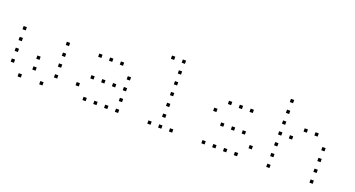

<svg xmlns="http://www.w3.org/2000/svg" viewBox="-43 -1185 3086 1669"><g transform="rotate(20 1500.0 -350.0)"><path d="M36 -465Q35 -465 35 -465Q35 -465 35 -464V-436Q35 -435 35 -435Q35 -435 36 -435H64Q65 -435 65 -435Q65 -435 65 -436V-464Q65 -465 65 -465Q65 -465 64 -465ZM436 -465Q435 -465 435 -465Q435 -465 435 -464V-436Q435 -435 435 -435Q435 -435 436 -435H464Q465 -435 465 -435Q465 -435 465 -436V-464Q465 -465 465 -465Q465 -465 464 -465ZM36 -365Q35 -365 35 -365Q35 -365 35 -364V-336Q35 -335 35 -335Q35 -335 36 -335H64Q65 -335 65 -335Q65 -335 65 -336V-364Q65 -365 65 -365Q65 -365 64 -365ZM436 -365Q435 -365 435 -365Q435 -365 435 -364V-336Q435 -335 435 -335Q435 -335 436 -335H464Q465 -335 465 -335Q465 -335 465 -336V-364Q465 -365 465 -365Q465 -365 464 -365ZM36 -265Q35 -265 35 -265Q35 -265 35 -264V-236Q35 -235 35 -235Q35 -235 36 -235H64Q65 -235 65 -235Q65 -235 65 -236V-264Q65 -265 65 -265Q65 -265 64 -265ZM236 -265Q235 -265 235 -265Q235 -265 235 -264V-236Q235 -235 235 -235Q235 -235 236 -235H264Q265 -235 265 -235Q265 -235 265 -236V-264Q265 -265 265 -265Q265 -265 264 -265ZM436 -265Q435 -265 435 -265Q435 -265 435 -264V-236Q435 -235 435 -235Q435 -235 436 -235H464Q465 -235 465 -235Q465 -235 465 -236V-264Q465 -265 465 -265Q465 -265 464 -265ZM36 -165Q35 -165 35 -165Q35 -165 35 -164V-136Q35 -135 35 -135Q35 -135 36 -135H64Q65 -135 65 -135Q65 -135 65 -136V-164Q65 -165 65 -165Q65 -165 64 -165ZM236 -165Q235 -165 235 -165Q235 -165 235 -164V-136Q235 -135 235 -135Q235 -135 236 -135H264Q265 -135 265 -135Q265 -135 265 -136V-164Q265 -165 265 -165Q265 -165 264 -165ZM436 -165Q435 -165 435 -165Q435 -165 435 -164V-136Q435 -135 435 -135Q435 -135 436 -135H464Q465 -135 465 -135Q465 -135 465 -136V-164Q465 -165 465 -165Q465 -165 464 -165ZM136 -65Q135 -65 135 -65Q135 -65 135 -64V-36Q135 -35 135 -35Q135 -35 136 -35H164Q165 -35 165 -35Q165 -35 165 -36V-64Q165 -65 165 -65Q165 -65 164 -65ZM336 -65Q335 -65 335 -65Q335 -65 335 -64V-36Q335 -35 335 -35Q335 -35 336 -35H364Q365 -35 365 -35Q365 -35 365 -36V-64Q365 -65 365 -65Q365 -65 364 -65Z M736 -465Q735 -465 735 -465Q735 -465 735 -464V-436Q735 -435 735 -435Q735 -435 736 -435H764Q765 -435 765 -435Q765 -435 765 -436V-464Q765 -465 765 -465Q765 -465 764 -465ZM836 -465Q835 -465 835 -465Q835 -465 835 -464V-436Q835 -435 835 -435Q835 -435 836 -435H864Q865 -435 865 -435Q865 -435 865 -436V-464Q865 -465 865 -465Q865 -465 864 -465ZM936 -465Q935 -465 935 -465Q935 -465 935 -464V-436Q935 -435 935 -435Q935 -435 936 -435H964Q965 -435 965 -435Q965 -435 965 -436V-464Q965 -465 965 -465Q965 -465 964 -465ZM1036 -365Q1035 -365 1035 -365Q1035 -365 1035 -364V-336Q1035 -335 1035 -335Q1035 -335 1036 -335H1064Q1065 -335 1065 -335Q1065 -335 1065 -336V-364Q1065 -365 1065 -365Q1065 -365 1064 -365ZM736 -265Q735 -265 735 -265Q735 -265 735 -264V-236Q735 -235 735 -235Q735 -235 736 -235H764Q765 -235 765 -235Q765 -235 765 -236V-264Q765 -265 765 -265Q765 -265 764 -265ZM836 -265Q835 -265 835 -265Q835 -265 835 -264V-236Q835 -235 835 -235Q835 -235 836 -235H864Q865 -235 865 -235Q865 -235 865 -236V-264Q865 -265 865 -265Q865 -265 864 -265ZM936 -265Q935 -265 935 -265Q935 -265 935 -264V-236Q935 -235 935 -235Q935 -235 936 -235H964Q965 -235 965 -235Q965 -235 965 -236V-264Q965 -265 965 -265Q965 -265 964 -265ZM1036 -265Q1035 -265 1035 -265Q1035 -265 1035 -264V-236Q1035 -235 1035 -235Q1035 -235 1036 -235H1064Q1065 -235 1065 -235Q1065 -235 1065 -236V-264Q1065 -265 1065 -265Q1065 -265 1064 -265ZM636 -165Q635 -165 635 -165Q635 -165 635 -164V-136Q635 -135 635 -135Q635 -135 636 -135H664Q665 -135 665 -135Q665 -135 665 -136V-164Q665 -165 665 -165Q665 -165 664 -165ZM1036 -165Q1035 -165 1035 -165Q1035 -165 1035 -164V-136Q1035 -135 1035 -135Q1035 -135 1036 -135H1064Q1065 -135 1065 -135Q1065 -135 1065 -136V-164Q1065 -165 1065 -165Q1065 -165 1064 -165ZM736 -65Q735 -65 735 -65Q735 -65 735 -64V-36Q735 -35 735 -35Q735 -35 736 -35H764Q765 -35 765 -35Q765 -35 765 -36V-64Q765 -65 765 -65Q765 -65 764 -65ZM836 -65Q835 -65 835 -65Q835 -65 835 -64V-36Q835 -35 835 -35Q835 -35 836 -35H864Q865 -35 865 -35Q865 -35 865 -36V-64Q865 -65 865 -65Q865 -65 864 -65ZM936 -65Q935 -65 935 -65Q935 -65 935 -64V-36Q935 -35 935 -35Q935 -35 936 -35H964Q965 -35 965 -35Q965 -35 965 -36V-64Q965 -65 965 -65Q965 -65 964 -65ZM1036 -65Q1035 -65 1035 -65Q1035 -65 1035 -64V-36Q1035 -35 1035 -35Q1035 -35 1036 -35H1064Q1065 -35 1065 -35Q1065 -35 1065 -36V-64Q1065 -65 1065 -65Q1065 -65 1064 -65Z M1336 -665Q1335 -665 1335 -665Q1335 -665 1335 -664V-636Q1335 -635 1335 -635Q1335 -635 1336 -635H1364Q1365 -635 1365 -635Q1365 -635 1365 -636V-664Q1365 -665 1365 -665Q1365 -665 1364 -665ZM1436 -665Q1435 -665 1435 -665Q1435 -665 1435 -664V-636Q1435 -635 1435 -635Q1435 -635 1436 -635H1464Q1465 -635 1465 -635Q1465 -635 1465 -636V-664Q1465 -665 1465 -665Q1465 -665 1464 -665ZM1436 -565Q1435 -565 1435 -565Q1435 -565 1435 -564V-536Q1435 -535 1435 -535Q1435 -535 1436 -535H1464Q1465 -535 1465 -535Q1465 -535 1465 -536V-564Q1465 -565 1465 -565Q1465 -565 1464 -565ZM1436 -465Q1435 -465 1435 -465Q1435 -465 1435 -464V-436Q1435 -435 1435 -435Q1435 -435 1436 -435H1464Q1465 -435 1465 -435Q1465 -435 1465 -436V-464Q1465 -465 1465 -465Q1465 -465 1464 -465ZM1436 -365Q1435 -365 1435 -365Q1435 -365 1435 -364V-336Q1435 -335 1435 -335Q1435 -335 1436 -335H1464Q1465 -335 1465 -335Q1465 -335 1465 -336V-364Q1465 -365 1465 -365Q1465 -365 1464 -365ZM1436 -265Q1435 -265 1435 -265Q1435 -265 1435 -264V-236Q1435 -235 1435 -235Q1435 -235 1436 -235H1464Q1465 -235 1465 -235Q1465 -235 1465 -236V-264Q1465 -265 1465 -265Q1465 -265 1464 -265ZM1436 -165Q1435 -165 1435 -165Q1435 -165 1435 -164V-136Q1435 -135 1435 -135Q1435 -135 1436 -135H1464Q1465 -135 1465 -135Q1465 -135 1465 -136V-164Q1465 -165 1465 -165Q1465 -165 1464 -165ZM1336 -65Q1335 -65 1335 -65Q1335 -65 1335 -64V-36Q1335 -35 1335 -35Q1335 -35 1336 -35H1364Q1365 -35 1365 -35Q1365 -35 1365 -36V-64Q1365 -65 1365 -65Q1365 -65 1364 -65ZM1436 -65Q1435 -65 1435 -65Q1435 -65 1435 -64V-36Q1435 -35 1435 -35Q1435 -35 1436 -35H1464Q1465 -35 1465 -35Q1465 -35 1465 -36V-64Q1465 -65 1465 -65Q1465 -65 1464 -65ZM1536 -65Q1535 -65 1535 -65Q1535 -65 1535 -64V-36Q1535 -35 1535 -35Q1535 -35 1536 -35H1564Q1565 -35 1565 -35Q1565 -35 1565 -36V-64Q1565 -65 1565 -65Q1565 -65 1564 -65Z M1936 -465Q1935 -465 1935 -465Q1935 -465 1935 -464V-436Q1935 -435 1935 -435Q1935 -435 1936 -435H1964Q1965 -435 1965 -435Q1965 -435 1965 -436V-464Q1965 -465 1965 -465Q1965 -465 1964 -465ZM2036 -465Q2035 -465 2035 -465Q2035 -465 2035 -464V-436Q2035 -435 2035 -435Q2035 -435 2036 -435H2064Q2065 -435 2065 -435Q2065 -435 2065 -436V-464Q2065 -465 2065 -465Q2065 -465 2064 -465ZM2136 -465Q2135 -465 2135 -465Q2135 -465 2135 -464V-436Q2135 -435 2135 -435Q2135 -435 2136 -435H2164Q2165 -435 2165 -435Q2165 -435 2165 -436V-464Q2165 -465 2165 -465Q2165 -465 2164 -465ZM1836 -365Q1835 -365 1835 -365Q1835 -365 1835 -364V-336Q1835 -335 1835 -335Q1835 -335 1836 -335H1864Q1865 -335 1865 -335Q1865 -335 1865 -336V-364Q1865 -365 1865 -365Q1865 -365 1864 -365ZM1936 -265Q1935 -265 1935 -265Q1935 -265 1935 -264V-236Q1935 -235 1935 -235Q1935 -235 1936 -235H1964Q1965 -235 1965 -235Q1965 -235 1965 -236V-264Q1965 -265 1965 -265Q1965 -265 1964 -265ZM2036 -265Q2035 -265 2035 -265Q2035 -265 2035 -264V-236Q2035 -235 2035 -235Q2035 -235 2036 -235H2064Q2065 -235 2065 -235Q2065 -235 2065 -236V-264Q2065 -265 2065 -265Q2065 -265 2064 -265ZM2136 -265Q2135 -265 2135 -265Q2135 -265 2135 -264V-236Q2135 -235 2135 -235Q2135 -235 2136 -235H2164Q2165 -235 2165 -235Q2165 -235 2165 -236V-264Q2165 -265 2165 -265Q2165 -265 2164 -265ZM2236 -165Q2235 -165 2235 -165Q2235 -165 2235 -164V-136Q2235 -135 2235 -135Q2235 -135 2236 -135H2264Q2265 -135 2265 -135Q2265 -135 2265 -136V-164Q2265 -165 2265 -165Q2265 -165 2264 -165ZM1836 -65Q1835 -65 1835 -65Q1835 -65 1835 -64V-36Q1835 -35 1835 -35Q1835 -35 1836 -35H1864Q1865 -35 1865 -35Q1865 -35 1865 -36V-64Q1865 -65 1865 -65Q1865 -65 1864 -65ZM1936 -65Q1935 -65 1935 -65Q1935 -65 1935 -64V-36Q1935 -35 1935 -35Q1935 -35 1936 -35H1964Q1965 -35 1965 -35Q1965 -35 1965 -36V-64Q1965 -65 1965 -65Q1965 -65 1964 -65ZM2036 -65Q2035 -65 2035 -65Q2035 -65 2035 -64V-36Q2035 -35 2035 -35Q2035 -35 2036 -35H2064Q2065 -35 2065 -35Q2065 -35 2065 -36V-64Q2065 -65 2065 -65Q2065 -65 2064 -65ZM2136 -65Q2135 -65 2135 -65Q2135 -65 2135 -64V-36Q2135 -35 2135 -35Q2135 -35 2136 -35H2164Q2165 -35 2165 -35Q2165 -35 2165 -36V-64Q2165 -65 2165 -65Q2165 -65 2164 -65Z M2436 -665Q2435 -665 2435 -665Q2435 -665 2435 -664V-636Q2435 -635 2435 -635Q2435 -635 2436 -635H2464Q2465 -635 2465 -635Q2465 -635 2465 -636V-664Q2465 -665 2465 -665Q2465 -665 2464 -665ZM2436 -565Q2435 -565 2435 -565Q2435 -565 2435 -564V-536Q2435 -535 2435 -535Q2435 -535 2436 -535H2464Q2465 -535 2465 -535Q2465 -535 2465 -536V-564Q2465 -565 2465 -565Q2465 -565 2464 -565ZM2436 -465Q2435 -465 2435 -465Q2435 -465 2435 -464V-436Q2435 -435 2435 -435Q2435 -435 2436 -435H2464Q2465 -435 2465 -435Q2465 -435 2465 -436V-464Q2465 -465 2465 -465Q2465 -465 2464 -465ZM2636 -465Q2635 -465 2635 -465Q2635 -465 2635 -464V-436Q2635 -435 2635 -435Q2635 -435 2636 -435H2664Q2665 -435 2665 -435Q2665 -435 2665 -436V-464Q2665 -465 2665 -465Q2665 -465 2664 -465ZM2736 -465Q2735 -465 2735 -465Q2735 -465 2735 -464V-436Q2735 -435 2735 -435Q2735 -435 2736 -435H2764Q2765 -435 2765 -435Q2765 -435 2765 -436V-464Q2765 -465 2765 -465Q2765 -465 2764 -465ZM2436 -365Q2435 -365 2435 -365Q2435 -365 2435 -364V-336Q2435 -335 2435 -335Q2435 -335 2436 -335H2464Q2465 -335 2465 -335Q2465 -335 2465 -336V-364Q2465 -365 2465 -365Q2465 -365 2464 -365ZM2536 -365Q2535 -365 2535 -365Q2535 -365 2535 -364V-336Q2535 -335 2535 -335Q2535 -335 2536 -335H2564Q2565 -335 2565 -335Q2565 -335 2565 -336V-364Q2565 -365 2565 -365Q2565 -365 2564 -365ZM2836 -365Q2835 -365 2835 -365Q2835 -365 2835 -364V-336Q2835 -335 2835 -335Q2835 -335 2836 -335H2864Q2865 -335 2865 -335Q2865 -335 2865 -336V-364Q2865 -365 2865 -365Q2865 -365 2864 -365ZM2436 -265Q2435 -265 2435 -265Q2435 -265 2435 -264V-236Q2435 -235 2435 -235Q2435 -235 2436 -235H2464Q2465 -235 2465 -235Q2465 -235 2465 -236V-264Q2465 -265 2465 -265Q2465 -265 2464 -265ZM2836 -265Q2835 -265 2835 -265Q2835 -265 2835 -264V-236Q2835 -235 2835 -235Q2835 -235 2836 -235H2864Q2865 -235 2865 -235Q2865 -235 2865 -236V-264Q2865 -265 2865 -265Q2865 -265 2864 -265ZM2436 -165Q2435 -165 2435 -165Q2435 -165 2435 -164V-136Q2435 -135 2435 -135Q2435 -135 2436 -135H2464Q2465 -135 2465 -135Q2465 -135 2465 -136V-164Q2465 -165 2465 -165Q2465 -165 2464 -165ZM2836 -165Q2835 -165 2835 -165Q2835 -165 2835 -164V-136Q2835 -135 2835 -135Q2835 -135 2836 -135H2864Q2865 -135 2865 -135Q2865 -135 2865 -136V-164Q2865 -165 2865 -165Q2865 -165 2864 -165ZM2436 -65Q2435 -65 2435 -65Q2435 -65 2435 -64V-36Q2435 -35 2435 -35Q2435 -35 2436 -35H2464Q2465 -35 2465 -35Q2465 -35 2465 -36V-64Q2465 -65 2465 -65Q2465 -65 2464 -65ZM2836 -65Q2835 -65 2835 -65Q2835 -65 2835 -64V-36Q2835 -35 2835 -35Q2835 -35 2836 -35H2864Q2865 -35 2865 -35Q2865 -35 2865 -36V-64Q2865 -65 2865 -65Q2865 -65 2864 -65Z"/></g></svg>

Font: Doto Black Thin
Style: Regular
Weight: 250
Monospace: yes
Version: Version 1.000